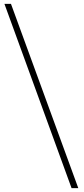

<svg xmlns="http://www.w3.org/2000/svg" viewBox="-20 -852 436 998"><path d="M37 -832H3L352 126H387Z"/></svg>

Font: Spoqa Han Sans Neo Thin
Style: Regular
Weight: 100
Designer: [Spoqa Han Sans Neo] Dong-huui Kim  Younghwa Kang  Yujin Lee  [Noto Sans] Ryoko NISHIZUKA  (kana & ideographs); Paul D. 
Foundry: Spoqa (http://www.spoqa-han-sans.com)
Version: Version 1.100;hotconv 1.0.109;makeotfexe 2.5.65596